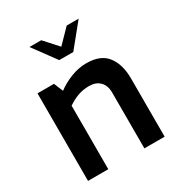

<svg xmlns="http://www.w3.org/2000/svg" viewBox="-180 -894 953 1018"><g transform="rotate(-30 296.5 -385.0)"><path d="M63 -536H164L187 -480Q224 -508 271.5 -526.5Q319 -545 366 -545Q454 -545 493 -493.5Q532 -442 532 -357V0H408V-342Q408 -385 384 -409Q360 -433 319 -433Q282 -433 251 -422Q220 -411 187 -389V0H63ZM149 -770H221L296 -687L377 -770H450L337 -631H251Z"/></g></svg>

Font: Exo SemiBold
Style: Regular
Weight: 600
Designer: Natanael Gama
Foundry: Natanael Gama
Version: Version 1.500